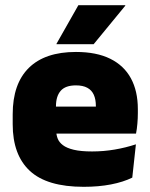

<svg xmlns="http://www.w3.org/2000/svg" viewBox="-20 -708 580 741"><path d="M303 13Q161.5 13 95.2 -48.5Q29 -110 29 -228.5V-267Q29 -384.5 91.2 -446Q153.5 -507.5 273 -507.5Q352.5 -507.5 405.5 -481.2Q458.5 -455 485.2 -405.8Q512 -356.5 512 -287V-271.5Q512 -251.5 510.2 -230.8Q508.5 -210 505 -192.5H346.5Q348.5 -223 349.2 -250Q350 -277 350 -298.5Q350 -324.5 342 -342.2Q334 -360 317 -369.2Q300 -378.5 273 -378.5Q232.5 -378.5 214.2 -357.5Q196 -336.5 196 -298V-253.5L197 -234.5V-203.5Q197 -188 202.5 -173.5Q208 -159 222.8 -147.8Q237.5 -136.5 264.8 -130Q292 -123.5 335.5 -123.5Q380 -123.5 422.5 -130.8Q465 -138 504.5 -151L490.5 -22.5Q456 -5.5 408.2 3.8Q360.5 13 303 13ZM122.5 -192.5V-296.5H469.5V-192.5ZM282.5 -688H463.5V-686L341.5 -537.5H198V-539Z"/></svg>

Font: Anek Gurmukhi Medium ExtraBold
Style: Regular
Weight: 800
Version: Version 1.003